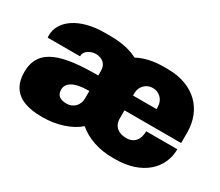

<svg xmlns="http://www.w3.org/2000/svg" viewBox="-98 -744 1120 977"><g transform="rotate(30 462.0 -255.5)"><path d="M648 -521H623C566 -521 515 -510 472 -487C433 -508 380 -521 311 -521H278C130 -521 38 -453 38 -368C38 -362 38 -357 39 -354H229V-358C229 -386 264 -405 293 -405C329 -405 358 -384 358 -345V-316C150 -316 23 -285 23 -143C23 -7 135 10 217 10C305 10 382 -18 427 -58C478 -14 549 10 630 10H645C803 10 894 -79 894 -192H711C711 -143 687 -111 639 -111C596 -111 562 -134 562 -181V-229H895V-291C895 -424 805 -521 648 -521ZM631 -400C670 -400 700 -369 700 -330V-316H562V-330C562 -369 592 -400 631 -400ZM358 -225V-181C358 -138 326 -111 290 -111C259 -111 230 -120 230 -159C230 -198 266 -225 358 -225Z"/></g></svg>

Font: Chivo Light
Style: Bold
Weight: 900
Designer: Hector Gatti
Foundry: Omnibus-Type
Version: Version 1.003;PS 001.003;hotconv 1.0.70;makeotf.lib2.5.58329